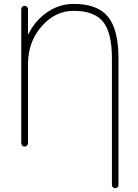

<svg xmlns="http://www.w3.org/2000/svg" viewBox="-20 -785 718 1001"><path d="M126 -607.4Q126 -606.4 127 -606Q127.9 -605.5 127.9 -606.4Q158.2 -668.9 212.9 -711.9Q282.2 -764.6 364.3 -764.6Q488.3 -764.6 543 -697.8Q597.7 -630.9 597.7 -480.5V179.7Q597.7 186.5 592.8 191.4Q587.9 196.3 580.6 196.3Q573.2 196.3 568.4 191.4Q563.5 186.5 563.5 179.7V-480.5Q563.5 -615.2 517.1 -671.9Q470.7 -728.5 364.3 -728.5Q267.6 -728.5 196.8 -647.5Q126 -566.4 126 -451.2V-38.1Q126 -31.2 120.6 -25.9Q115.2 -20.5 108.4 -20.5Q101.6 -20.5 96.2 -25.9Q90.8 -31.2 90.8 -38.1V-737.3Q90.8 -744.1 96.2 -749.5Q101.6 -754.9 108.4 -754.9Q115.2 -754.9 120.6 -749.5Q126 -744.1 126 -737.3Z"/></svg>

Font: Gen Jyuu Gothic ExtraLight
Style: Regular
Weight: 100
Designer: [Source Han Sans]
Ryoko NISHIZUKA  (kana & ideographs); Paul D. Hunt (Latin, Greek & Cyrillic); Wenlong ZHANG  (bopomofo
Version: Version 1.002.20150607